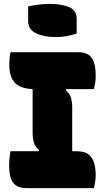

<svg xmlns="http://www.w3.org/2000/svg" viewBox="-20 -969 540 989"><path d="M352 -145H159L181 -196Q161 -213 154.5 -235Q148 -257 148 -288Q148 -321 148 -354.5Q148 -388 148 -421.5Q148 -455 148 -488.5Q148 -522 148 -555H341L319 -504Q339 -488 345.5 -465.5Q352 -443 352 -412Q352 -378 352 -344.5Q352 -311 352 -278Q352 -245 352 -211.5Q352 -178 352 -145ZM464 0H120Q94 0 76.5 -6.5Q59 -13 48 -27.5Q37 -42 32 -64Q27 -86 27 -117Q27 -131 28 -143.5Q29 -156 30.5 -168Q32 -180 34 -190H374Q415 -190 436 -173.5Q457 -157 465 -129Q473 -101 473 -67Q473 -54 471.5 -42.5Q470 -31 468 -20Q466 -9 464 0ZM34 -700H384Q433 -700 453 -670Q473 -640 473 -581Q473 -572 472.5 -562Q472 -552 470.5 -543Q469 -534 467 -525.5Q465 -517 463 -510H158Q91 -510 59.5 -540Q28 -570 28 -634Q28 -643 28.5 -652Q29 -661 29.5 -669Q30 -677 31.5 -685Q33 -693 34 -700ZM125 -936Q138 -939 152 -941.5Q166 -944 180.5 -945.5Q195 -947 209.5 -948Q224 -949 237 -949Q296 -949 335.5 -932.5Q375 -916 375 -872V-796Q362 -792 348.5 -788.5Q335 -785 321 -782.5Q307 -780 293 -779Q279 -778 267 -778Q207 -778 166 -797.5Q125 -817 125 -860Z"/></svg>

Font: Recursive Casual Black
Style: Regular
Weight: 900
Version: Version 1.047